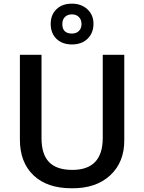

<svg xmlns="http://www.w3.org/2000/svg" viewBox="-20 -1011 782 1041"><path d="M537.1 -713.9H653.8V-252Q654.8 -132.3 577.6 -60.5Q500.5 11.2 368.2 9.8Q235.4 9.8 161.6 -60.5Q87.9 -130.9 87.9 -253.9V-713.9H205.1V-262.2Q205.1 -174.3 246.1 -132.1Q287.1 -89.8 372.1 -89.8Q537.1 -89.8 537.1 -263.2ZM486.8 -881.8Q486.8 -832 454.6 -800.8Q422.9 -770 370.1 -770Q317.9 -770 286.1 -800.3Q254.9 -831.1 254.9 -880.9Q254.9 -930.7 285.6 -960.4Q316.9 -991.2 370.1 -991.2Q420.4 -991.2 453.6 -960.9Q486.8 -930.7 486.8 -881.8ZM421.9 -880.9Q421.9 -904.8 407.5 -918.9Q393.1 -933.1 370.1 -933.1Q346.7 -933.1 332.3 -919.2Q317.9 -905.3 317.9 -880.9Q317.9 -829.1 370.1 -829.1Q393.1 -829.1 407.5 -842.8Q421.9 -856.4 421.9 -880.9Z"/></svg>

Font: Open Sans
Style: SemiBold
Weight: 600
Foundry: Ascender Corporation
Version: Version 1.10